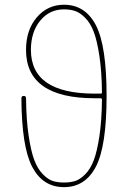

<svg xmlns="http://www.w3.org/2000/svg" viewBox="-20 -770 540 810"><path d="M405.3 -375Q410.2 -375 410.2 -379.9Q409.2 -468.8 399.4 -533.7Q389.6 -598.6 375.5 -635.7Q361.3 -672.9 339.4 -694.8Q317.4 -716.8 296.9 -723.6Q276.4 -730.5 250 -730.5Q188.5 -730.5 149.4 -682.6Q110.4 -634.8 110.4 -559.6Q110.4 -375 379.9 -375ZM250 19.5Q161.1 19.5 116.2 -65.4Q71.3 -150.4 70.3 -355.5Q70.3 -365.2 80.1 -365.2Q89.8 -365.2 89.8 -356.4Q90.8 -265.6 100.6 -199.2Q110.4 -132.8 124.5 -95.2Q138.7 -57.6 160.6 -35.2Q182.6 -12.7 203.1 -6.3Q223.6 0 250 0Q276.4 0 296.9 -6.3Q317.4 -12.7 339.4 -34.7Q361.3 -56.6 375.5 -93.8Q389.6 -130.9 399.4 -195.8Q409.2 -260.7 410.2 -349.6Q410.2 -354.5 405.3 -355.5H379.9Q89.8 -355.5 89.8 -559.6Q89.8 -643.6 135.3 -696.8Q180.7 -750 250 -750Q339.8 -750 384.8 -663.1Q429.7 -576.2 429.7 -365.2Q429.7 -154.3 384.8 -67.4Q339.8 19.5 250 19.5Z"/></svg>

Font: Rounded Mgen+ 1mn thin
Style: Regular
Weight: 100
Designer: [Source Han Sans]
Ryoko NISHIZUKA  (kana & ideographs); Paul D. Hunt (Latin, Greek & Cyrillic); Wenlong ZHANG  (bopomofo
Version: Version 1.059.20150602